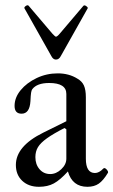

<svg xmlns="http://www.w3.org/2000/svg" viewBox="-20 -707 435 738"><path d="M130 11Q90 11 65.5 -12Q41 -35 41 -73Q41 -145 146 -197L235 -241V-346Q235 -388 169 -388Q122 -388 104 -364Q101 -360 99.5 -350.5Q98 -341 97 -318Q94 -270 63 -270Q36 -270 36 -300Q36 -332 59.5 -360.5Q83 -389 121 -407Q159 -425 202 -425Q245 -425 277 -405Q295 -395 302.5 -378.5Q310 -362 310 -333V-97Q310 -42 345 -42Q361 -42 377 -59Q382 -64 389.5 -56Q397 -48 395 -43Q377 -13 359.5 -1Q342 11 316 11Q258 11 241 -48Q211 -15 187 -2Q163 11 130 11ZM173 -38Q196 -38 215.5 -56.5Q235 -75 235 -97V-210L228 -215Q185 -193 160.5 -175.5Q136 -158 126 -141.5Q116 -125 116 -103Q116 -75 132 -56.5Q148 -38 173 -38ZM195 -478Q184 -478 177 -492L74 -675Q72 -679 79 -684Q86 -689 90 -685L181 -578Q192 -566 195 -566Q200 -566 210 -578L300 -684Q304 -689 311.5 -683.5Q319 -678 317 -675L214 -492Q207 -478 195 -478Z"/></svg>

Font: Junicode
Style: Regular
Weight: 400
Designer: Peter S. Baker
Version: Version 2.100; ttfautohint (v1.8.4)